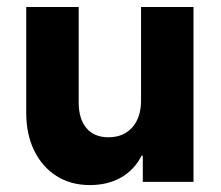

<svg xmlns="http://www.w3.org/2000/svg" viewBox="-20 -520 632 549"><path d="M236.7 9.2Q182.5 9.2 141.7 -16.7Q100.8 -42.5 77.9 -89.2Q55 -135.8 55 -197.5V-500H205V-227.5Q205 -180 227.1 -153.8Q249.2 -127.5 290 -127.5Q333.3 -127.5 358.3 -155.8Q383.3 -184.2 383.3 -232.5V-500H533.3V0H388.3V-75H385Q364.2 -34.2 326.2 -12.5Q288.3 9.2 236.7 9.2Z"/></svg>

Font: Funnel Sans Light ExtraBold
Style: Regular
Weight: 800
Version: Version 1.000